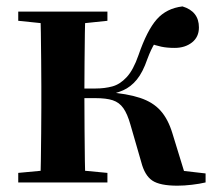

<svg xmlns="http://www.w3.org/2000/svg" viewBox="-20 -572 676 602"><path d="M37.2 0V-29.9L147 -40.2H208.6L316.8 -29.9V0ZM37.2 -506.8V-535.7H316.8V-506.8L208.6 -495.5H147ZM105.9 0Q107.6 -25.5 108.1 -67.4Q108.6 -109.4 109.1 -154.7Q109.6 -200 109.6 -234.8V-301.2Q109.6 -335.7 109.1 -381Q108.6 -426.4 108.1 -468.7Q107.6 -511 105.9 -535.7H247.6Q246.6 -511 246.1 -468.2Q245.6 -425.4 245.1 -377.7Q244.6 -330 244.6 -289.8V-269.3Q244.6 -217.7 245.1 -164.9Q245.6 -112.1 246.1 -68.8Q246.6 -25.5 247.6 0ZM422.8 -64.1 388.9 -181.4Q379.5 -214.7 366.8 -232.8Q354 -250.9 333.6 -257.6Q313.3 -264.3 279.4 -264.3H176.9V-294.5H279.8Q307.9 -294.5 332 -301Q356.1 -307.4 377 -329.9Q398 -352.3 414.3 -399.3Q441 -476.8 471.5 -511.4Q502 -545.9 552.1 -551.9Q603.7 -536.4 603.7 -485.9Q603.7 -456 582 -438.9Q560.2 -421.8 527.7 -421.8Q503.5 -421.8 485.8 -425.6Q468.1 -429.3 448 -436.9L498.8 -479.7Q477.6 -455.6 465.7 -437.1Q453.8 -418.5 442 -386.8Q427.7 -345.1 408.8 -322.2Q389.8 -299.2 365.9 -288.8Q341.9 -278.3 312.2 -273.1L314.4 -283.3Q378.6 -278.6 419.1 -265.1Q459.6 -251.7 483.3 -225.1Q507.1 -198.6 520.6 -153.9L564.3 -11.8L469.7 -46L624.6 -28.2V0Q605.7 4.5 581.6 7.3Q557.5 10.2 536.2 10.2Q481.1 10.2 457.3 -6Q433.5 -22.2 422.8 -64.1Z"/></svg>

Font: Noto Serif TC
Style: Regular
Weight: 200
Designer: Ryoko NISHIZUKA 西塚涼子 (kana & ideographs); Frank Grießhammer (Latin, Greek & Cyrillic); Wenlong ZHANG 张文龙 (bopomofo); San
Foundry: Adobe
Version: Version 2.001;hotconv 1.1.0;makeotfexe 2.6.0